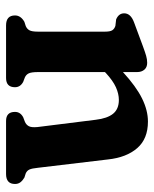

<svg xmlns="http://www.w3.org/2000/svg" viewBox="43 -551 508 634"><g transform="rotate(90 297.0 -234.0)"><path d="M218 -432.5V-386Q265.5 -429.5 305 -449Q344.5 -468.5 381.5 -468.5Q438.5 -468.5 469.2 -433Q500 -397.5 506.5 -336.5L534 -105.5Q536 -85.5 539.8 -77.2Q543.5 -69 552.5 -65L566.5 -60.5Q576.5 -54.5 582 -47.2Q587.5 -40 587.5 -29.5Q587.5 0 554.5 0H379.5Q349.5 0 349.5 -29.5Q349.5 -47 367 -56.5L381.5 -62Q391.5 -66 396.5 -74.8Q401.5 -83.5 399.5 -104L375.5 -296Q371 -334.5 355.5 -353.5Q340 -372.5 310 -372.5Q290 -372.5 268.2 -362.8Q246.5 -353 221 -329.5L218 -326.5V-105.5Q218 -84 222.2 -75Q226.5 -66 236 -62L250.5 -56.5Q268 -47 268 -29.5Q268 0 237.5 0H64Q31 0 31 -29.5Q31 -48.5 52 -60.5L66 -65Q75.5 -69 80 -77.2Q84.5 -85.5 84.5 -105.5V-326.5Q84.5 -344 79.8 -351Q75 -358 65.5 -361L44 -363.5Q24 -372 24 -390Q24 -411.5 53.5 -422.5L133 -452Q152 -459 164 -462.5Q176 -466 187.5 -466Q202 -466 210 -456.8Q218 -447.5 218 -432.5Z"/></g></svg>

Font: Fraunces 72pt S100 SemiBold
Style: Regular
Weight: 600
Version: Version 1.000; ttfautohint (v1.8.3)